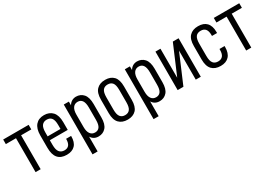

<svg xmlns="http://www.w3.org/2000/svg" viewBox="16 -1302 3148 2232"><g transform="rotate(-30 1590.5 -186.0)"><path d="M5.9 -516.6H347.7V-455.1H210.9V0H142.6V-455.1H5.9Z M471.7 -238.3V-176.8Q471.7 -108.4 495.1 -80.1Q518.6 -50.8 561.5 -50.8Q643.6 -50.8 643.6 -154.3V-158.2H710.9V-155.3Q710.9 -73.2 671.9 -33.2Q632.8 7.8 559.6 7.8Q403.3 7.8 403.3 -175.8V-342.8Q403.3 -432.6 444.3 -479.5Q484.4 -525.4 556.6 -525.4Q627.9 -525.4 670.9 -479.5Q711.9 -432.6 711.9 -342.8V-238.3ZM471.7 -340.8V-290H644.5V-342.8Q644.5 -408.2 622.1 -436.5Q600.6 -463.9 557.6 -463.9Q516.6 -463.9 494.1 -435.5Q471.7 -407.2 471.7 -340.8Z M819.3 -516.6H887.7V-466.8Q920.9 -523.4 985.4 -525.4Q1046.9 -525.4 1085 -482.4Q1123 -438.5 1123 -348.6V-168Q1123 -79.1 1085.9 -36.1Q1047.9 7.8 986.3 7.8Q920.9 7.8 887.7 -45.9V152.3H819.3ZM1054.7 -175.8V-340.8Q1054.7 -463.9 973.6 -463.9Q932.6 -463.9 910.2 -432.6Q887.7 -401.4 887.7 -339.8V-174.8Q887.7 -115.2 910.2 -84Q932.6 -52.7 973.6 -52.7Q1013.7 -52.7 1034.2 -82Q1054.7 -110.4 1054.7 -175.8Z M1221.7 -168V-348.6Q1221.7 -440.4 1262.7 -482.4Q1303.7 -525.4 1377.9 -525.4Q1450.2 -525.4 1491.2 -482.4Q1531.2 -439.5 1531.2 -348.6V-168Q1531.2 -78.1 1491.2 -35.2Q1450.2 7.8 1377.9 7.8Q1303.7 7.8 1262.7 -35.2Q1221.7 -78.1 1221.7 -168ZM1462.9 -175.8V-340.8Q1462.9 -408.2 1441.4 -435.5Q1418.9 -463.9 1377 -463.9Q1334 -463.9 1312.5 -436.5Q1290 -408.2 1290 -340.8V-175.8Q1290 -109.4 1312.5 -81.1Q1335 -52.7 1377 -52.7Q1419.9 -52.7 1441.4 -82Q1462.9 -109.4 1462.9 -175.8Z M1638.7 -516.6H1707V-466.8Q1740.2 -523.4 1804.7 -525.4Q1866.2 -525.4 1904.3 -482.4Q1942.4 -438.5 1942.4 -348.6V-168Q1942.4 -79.1 1905.3 -36.1Q1867.2 7.8 1805.7 7.8Q1740.2 7.8 1707 -45.9V152.3H1638.7ZM1874 -175.8V-340.8Q1874 -463.9 1793 -463.9Q1752 -463.9 1729.5 -432.6Q1707 -401.4 1707 -339.8V-174.8Q1707 -115.2 1729.5 -84Q1752 -52.7 1793 -52.7Q1833 -52.7 1853.5 -82Q1874 -110.4 1874 -175.8Z M2049.8 -516.6H2117.2V-127L2283.2 -516.6H2360.4V0H2293V-389.6L2127 0H2049.8Z M2468.8 -168V-348.6Q2468.8 -440.4 2509.8 -482.4Q2550.8 -525.4 2625 -525.4Q2699.2 -525.4 2738.3 -484.4Q2778.3 -442.4 2778.3 -360.4V-345.7H2710V-360.4Q2710 -463.9 2626 -463.9Q2581.1 -463.9 2559.6 -436.5Q2537.1 -408.2 2537.1 -340.8V-175.8Q2537.1 -109.4 2559.6 -81.1Q2582 -52.7 2625 -52.7Q2710 -52.7 2710 -157.2V-170.9H2778.3V-158.2Q2778.3 -76.2 2738.3 -34.2Q2699.2 7.8 2626 7.8Q2550.8 7.8 2509.8 -35.2Q2468.8 -78.1 2468.8 -168Z M2833 -516.6H3174.8V-455.1H3038.1V0H2969.7V-455.1H2833Z"/></g></svg>

Font: Dinish Condensed
Style: Regular
Weight: 400
Width: 3
Designer: Bert Driehuis
Foundry: Playbeing
Version: Version 3.006; git-39231f3c-release